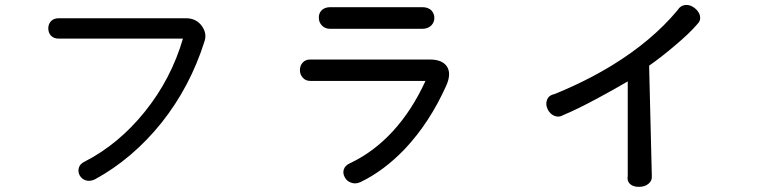

<svg xmlns="http://www.w3.org/2000/svg" viewBox="-20 -759 3040 763"><path d="M213.9 -686.5Q193.4 -686.5 182.6 -674.8Q171.9 -663.1 171.9 -646.5Q171.9 -629.9 181.6 -618.2Q193.4 -605.5 212.9 -605.5H707Q660.2 -445.3 555.7 -315.4Q451.2 -185.5 315.4 -116.2Q296.9 -107.4 293 -90.8Q289.1 -76.2 296.9 -61.5Q305.7 -46.9 321.3 -42Q338.9 -37.1 358.4 -46.9Q507.8 -128.9 622.1 -271.5Q735.4 -414.1 792 -592.8Q803.7 -624 783.2 -654.3Q760.7 -686.5 718.8 -686.5Z M1293 -730.5Q1270.5 -730.5 1257.8 -717.8Q1246.1 -705.1 1247.1 -687.5Q1247.1 -670.9 1258.8 -658.2Q1271.5 -644.5 1292 -644.5H1658.2Q1680.7 -644.5 1694.3 -658.2Q1706.1 -670.9 1706.1 -687.5Q1706.1 -705.1 1694.3 -717.8Q1680.7 -730.5 1658.2 -730.5ZM1212.9 -522.5Q1193.4 -522.5 1182.6 -509.8Q1171.9 -498 1171.9 -480.5Q1171.9 -462.9 1182.6 -451.2Q1193.4 -437.5 1212.9 -437.5H1670.9Q1617.2 -320.3 1541 -237.3Q1465.8 -155.3 1371.1 -110.4Q1350.6 -101.6 1345.7 -84Q1341.8 -69.3 1350.6 -53.7Q1358.4 -39.1 1375 -33.2Q1392.6 -26.4 1412.1 -35.2Q1505.9 -80.1 1589.8 -168Q1688.5 -273.4 1753.9 -419.9Q1774.4 -466.8 1755.9 -495.1Q1737.3 -522.5 1687.5 -522.5Z M2182.6 -384.8Q2159.2 -379.9 2153.3 -360.4Q2147.5 -343.8 2156.2 -325.2Q2165 -306.6 2182.6 -298.8Q2201.2 -291 2220.7 -302.7Q2272.5 -324.2 2354.5 -368.2Q2424.8 -406.2 2474.6 -435.5V-60.5Q2470.7 -39.1 2485.4 -26.4Q2499 -15.6 2520.5 -16.6Q2542 -16.6 2556.6 -28.3Q2572.3 -41 2570.3 -60.5L2559.6 -498Q2612.3 -535.2 2661.1 -577.1Q2720.7 -627 2752 -664.1Q2765.6 -676.8 2761.7 -696.3Q2757.8 -712.9 2741.2 -726.6Q2723.6 -740.2 2706.1 -739.3Q2684.6 -738.3 2671.9 -717.8Q2571.3 -596.7 2410.2 -498Q2301.8 -432.6 2182.6 -384.8Z"/></svg>

Font: GungsuhChe
Style: Regular
Weight: 400
Monospace: yes
Version: Version 2.21